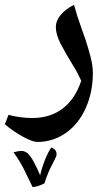

<svg xmlns="http://www.w3.org/2000/svg" viewBox="-49 -524 444 794"><path d="M105 63Q86 63 47 42Q8 21 -29 -10L-14 -49Q13 -42 37.5 -39Q62 -36 85 -36Q159 -36 210.5 -75.5Q262 -115 287 -190Q280 -205 272 -220.5Q264 -236 254 -252Q223 -302 202.5 -341.5Q182 -381 182 -411Q182 -439 202.5 -463Q223 -487 257 -504Q262 -485 270.5 -458.5Q279 -432 288.5 -405.5Q298 -379 305 -359Q317 -322 326 -287Q335 -252 335 -221Q335 -143 305.5 -77Q276 -11 223 26Q170 63 105 63ZM86 250Q68 212 50 176Q32 140 7 106L23 102L38 100Q53 100 64.5 109.5Q76 119 90 144Q104 170 117 201Q121 182 129 158.5Q137 135 146.5 115Q156 95 163 86Q171 88 178 95Q185 102 185 115Q185 123 167 156Q149 189 135 234Q114 246 86 250Z"/></svg>

Font: Noto Naskh Arabic UI Semi
Style: Bold
Weight: 700
Designer: Monotype Design Team, David Williams, Mohamad Dakak and Nizar Qandah
Foundry: Monotype Imaging Inc.
Version: Version 2.014; ttfautohint (v1.8.4.7-5d5b)